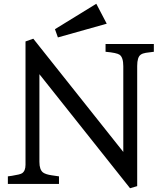

<svg xmlns="http://www.w3.org/2000/svg" viewBox="-20 -982 872 1025"><path d="M22 -40.5 43.9 -43.5Q87.4 -50.3 97.7 -57.1Q116.2 -69.3 116.2 -102.5V-760.7L157.7 -775.4L638.2 -170.9V-628.4Q638.2 -675.3 618.7 -689.5Q604 -700.2 543.5 -705.6V-747.1H801.3V-705.6Q775.4 -702.6 758.3 -700Q741.2 -697.3 731 -689.9Q712.4 -676.8 712.4 -629.9V11.7L674.3 22.9L190.4 -585.9V-117.7Q190.4 -75.7 210 -61Q224.1 -50.8 256.3 -46.1Q288.6 -41.5 294.9 -40.5V0H22ZM273.4 -826.2 494.1 -961.9 549.8 -855.5 289.1 -782.2Z"/></svg>

Font: Metamorphous
Style: Regular
Weight: 400
Designer: James Grieshaber
Foundry: James Grieshaber
Version: Version 1.001